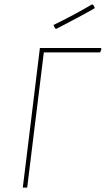

<svg xmlns="http://www.w3.org/2000/svg" viewBox="-20 -856 483 876"><path d="M400 -836 405 -834 412 -822 410 -817Q343 -779 236 -724L231 -727L224 -742Q315 -786 400 -836ZM440 -637 443 -633 437 -617H180L128 -195L104 0H84L108 -195L162 -637Z"/></svg>

Font: Alegreya Sans Thin
Style: Italic
Weight: 100
Italic angle: -7°
Designer: Juan Pablo del Peral
Foundry: Huerta Tipografica
Version: Version 2.007